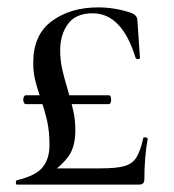

<svg xmlns="http://www.w3.org/2000/svg" viewBox="-20 -500 472 520"><path d="M368 -126Q368 -128 372 -128Q375 -128 377.5 -127Q380 -126 380 -124Q371 -74 371 -15Q371 -7 367.5 -3.5Q364 0 356 0H26Q23 0 23 -5.5Q23 -11 26 -12Q77 -24 95.5 -47Q114 -70 114 -107Q114 -145 107.5 -173Q101 -201 89 -237Q79 -266 74.5 -286Q70 -306 70 -330Q70 -406 120.5 -443Q171 -480 246 -480Q291 -480 336 -465Q351 -459 352 -446L359 -344Q359 -340 354 -340Q348 -340 347 -344Q310 -464 231 -464Q185 -464 164 -435Q143 -406 143 -364Q143 -337 148.5 -312.5Q154 -288 164 -255Q174 -221 179 -197.5Q184 -174 184 -148Q184 -103 166.5 -78Q149 -53 116 -30L99 -44H251Q295 -44 316.5 -50Q338 -56 349 -73Q360 -90 368 -126ZM281 -230Q281 -218 274 -218H50Q47 -218 45 -221.5Q43 -225 43 -230Q43 -235 45 -238.5Q47 -242 50 -242H274Q281 -242 281 -230Z"/></svg>

Font: Cormorant Unicase Medium
Style: Regular
Weight: 500
Designer: Christian Thalmann (Catharsis Fonts)
Foundry: Catharsis Fonts
Version: Version 4.000